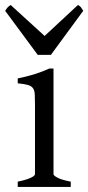

<svg xmlns="http://www.w3.org/2000/svg" viewBox="-36 -740 349 760"><path d="M34.2 0V-21Q67.4 -27.8 85 -35.9Q102.5 -43.9 102.5 -50.8V-327.1Q102.5 -352.1 101.6 -367.4Q100.6 -382.8 94.2 -391.4Q87.9 -399.9 74 -403.8Q60.1 -407.7 34.2 -410.2V-429.7Q49.3 -432.6 66.2 -436.8Q83 -440.9 99.6 -446Q116.2 -451.2 131.3 -457Q146.5 -462.9 159.2 -468.8H175.8V-50.8Q175.8 -44.9 192.1 -36.4Q208.5 -27.8 244.1 -21V0ZM165.5 -522.9H113.3L-15.6 -697.3Q-12.2 -702.1 -9.8 -705.6Q-7.3 -709 -5.1 -711.4Q-2.9 -713.9 -0.2 -715.8Q2.4 -717.8 6.3 -720.2L140.6 -597.7L272.5 -720.2Q280.8 -715.8 284.2 -711.4Q287.6 -707 293.5 -697.3Z"/></svg>

Font: Gentium Plus APac
Style: Regular
Weight: 400
Designer: J. Victor Gaultney, Annie Olsen, Iska Routamaa, Becca Hirsbrunner
Foundry: SIL International
Version: Version 5.000